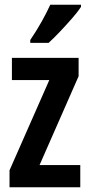

<svg xmlns="http://www.w3.org/2000/svg" viewBox="-20 -837 376 806"><path d="M317 -51H20V-122L187 -501H30V-594H310V-517L146 -144H317ZM320 -808Q307 -788 283 -760.5Q259 -733 232.5 -705Q206 -677 184 -657H107V-669Q134 -709 155 -746.5Q176 -784 191 -817H320Z"/></svg>

Font: Noto Sans Tamil UI ExtraCondensed SemiBold
Style: Regular
Weight: 600
Width: 2
Designer: Jelle Bosma - Monotype Design Team
Foundry: Monotype Imaging Inc.
Version: Version 2.004; ttfautohint (v1.8.4.7-5d5b)